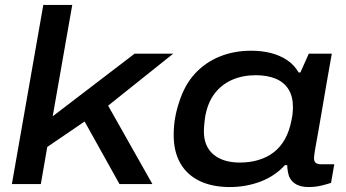

<svg xmlns="http://www.w3.org/2000/svg" viewBox="-20 -744 1399 776"><path d="M28 0 155 -724H272L193 -274L524 -527H680L417 -317L596 0H463L322 -253L171 -150L145 0Z M909 12Q838 12 787 -12.5Q736 -37 709 -84Q682 -131 682 -198Q682 -236 688 -269Q694 -302 704 -331Q726 -401 768 -446.5Q810 -492 868 -515.5Q926 -539 995 -539Q1039 -539 1075.5 -529.5Q1112 -520 1140.5 -501Q1169 -482 1187 -451H1194L1228 -527H1321L1299 -402Q1289 -343 1281 -296.5Q1273 -250 1267 -215.5Q1261 -181 1256.5 -157Q1252 -133 1250.5 -120Q1249 -107 1249 -105Q1249 -92 1256 -86Q1263 -80 1279 -80H1331L1318 -5Q1307 -1 1281.5 5.5Q1256 12 1227 12Q1197 12 1177 1Q1157 -10 1148 -32Q1145 -42 1143 -53Q1141 -64 1141 -76L1132 -77Q1091 -32 1032.5 -10Q974 12 909 12ZM949 -87Q990 -87 1025 -97.5Q1060 -108 1087 -129Q1114 -150 1132 -182.5Q1150 -215 1158 -258Q1161 -271 1162 -280.5Q1163 -290 1163.5 -297.5Q1164 -305 1164 -311Q1164 -354 1146 -383Q1128 -412 1094 -426Q1060 -440 1014 -440Q961 -440 918.5 -421.5Q876 -403 847.5 -366Q819 -329 809 -271Q807 -257 806 -246Q805 -235 804.5 -227.5Q804 -220 804 -213Q804 -152 843 -119.5Q882 -87 949 -87Z"/></svg>

Font: Archivo Expanded Medium
Style: Italic
Weight: 500
Width: 7
Italic angle: -10°
Designer: Hector Gatti
Foundry: Omnibus-Type
Version: Version 2.001